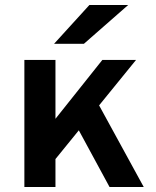

<svg xmlns="http://www.w3.org/2000/svg" viewBox="-20 -752 628 772"><path d="M168.5 -70V-231L391.5 -511H527ZM78 0V-511H203V0ZM420.5 0 272.5 -273 354 -373 558 0ZM197.5 -576 339.5 -732H495.5L317.5 -576Z"/></svg>

Font: Undotted
Style: Bold
Weight: 700
Designer: Delve Withrington, Dave Bailey, Thomas Jockin
Foundry: Delve Fonts LLC
Version: Version 4.000